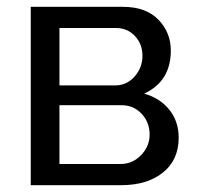

<svg xmlns="http://www.w3.org/2000/svg" viewBox="-20 -542 584 562"><path d="M70 0V-522H340Q407 -522 443.5 -484.5Q480 -447 480 -394Q480 -304 402 -268Q448 -255 475.5 -221Q503 -187 503 -139Q503 -74 457 -37Q411 0 335 0ZM154 -292H317Q351 -292 374 -318Q397 -344 397 -379Q397 -413 375 -436.5Q353 -460 320 -460H154ZM154 -62H333Q368 -62 393 -88Q418 -114 418 -148Q418 -184 394.5 -209Q371 -234 336 -234H154Z"/></svg>

Font: Raleway-v4020 Medium
Style: Regular
Weight: 500
Designer: Matt McInerney, Pablo Impallari, Rodrigo Fuenzalida
Foundry: Matt McInerney, Pablo Impallari, Rodrigo Fuenzalida
Version: Version 4.020;PS 004.020;hotconv 1.0.88;makeotf.lib2.5.64775